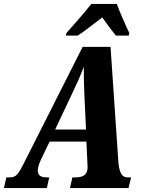

<svg xmlns="http://www.w3.org/2000/svg" viewBox="-56 -951 711 971"><path d="M607 -54 594 0H298L310 -54H329Q387 -54 387 -105L386 -127L381 -235H195L152 -146Q135 -109 135 -88Q135 -54 179 -54H193L181 0H-36L-24 -54H-5Q17 -54 30.5 -68.5Q44 -83 68 -132L362 -714H503L542 -141Q544 -100 554.5 -77Q565 -54 589 -54ZM379 -296 371 -465 370 -492Q367 -565 368 -614Q356 -581 341.5 -548.5Q327 -516 307 -474L223 -296ZM280 -784 310 -818Q378 -895 406 -931H535Q557 -870 598 -784L595 -771H530Q500 -808 461 -863Q441 -847 431 -840Q370 -792 337 -771H277Z"/></svg>

Font: Noto Serif CondExtraBold
Style: Italic
Weight: 800
Width: 3
Italic angle: -12°
Designer: Monotype Design Team
Foundry: Monotype Imaging Inc.
Version: Version 1.001